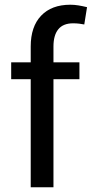

<svg xmlns="http://www.w3.org/2000/svg" viewBox="-20 -792 388 812"><path d="M109.9 0V-457H27.3V-528.3H109.9V-595.2Q109.9 -679.7 154.1 -725.8Q198.2 -772 277.3 -772Q293.9 -772 310.8 -769.3Q327.6 -766.6 348.1 -761.7L336.4 -688.5Q327.6 -690.4 315.2 -691.9Q302.7 -693.4 289.1 -693.4Q247.1 -693.4 226.6 -668.2Q206.1 -643.1 206.1 -595.2V-528.3H315.9V-457H206.1V0Z"/></svg>

Font: GeogebraSans
Style: Regular
Weight: 400
Designer: Google
Version: Version 1.100140; 2013